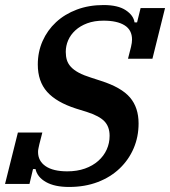

<svg xmlns="http://www.w3.org/2000/svg" viewBox="-38 -730 675 762"><path d="M236 12Q179 12 144.5 -7.5Q110 -27 103 -59H93L79 0H-18L33 -204H130L118 -157Q116 -147 114.5 -140.5Q113 -134 113 -127Q113 -91 143 -70.5Q173 -50 229 -50Q268 -50 299 -61Q330 -72 352 -91.5Q374 -111 385.5 -136.5Q397 -162 397 -191Q397 -227 376.5 -248.5Q356 -270 306 -286L264 -299Q186 -324 149 -365.5Q112 -407 112 -474Q112 -524 131 -567Q150 -610 184.5 -642Q219 -674 267 -692Q315 -710 373 -710Q430 -710 461 -689.5Q492 -669 496 -641H506L520 -698H617L567 -497H470L482 -544Q486 -561 486 -573Q486 -611 456.5 -629.5Q427 -648 373 -648Q336 -648 308 -637.5Q280 -627 261 -609.5Q242 -592 232.5 -570Q223 -548 223 -524Q223 -506 227.5 -491.5Q232 -477 243.5 -464.5Q255 -452 274.5 -441.5Q294 -431 323 -422L363 -409Q444 -383 478 -343Q512 -303 512 -240Q512 -187 492.5 -141.5Q473 -96 437 -61.5Q401 -27 350 -7.5Q299 12 236 12Z"/></svg>

Font: IBM Plex Serif SmBld
Style: Italic
Weight: 600
Italic angle: -14°
Designer: Mike Abbink, Paul van der Laan, Pieter van Rosmalen
Foundry: Bold Monday
Version: Version 3.001